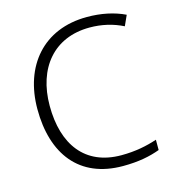

<svg xmlns="http://www.w3.org/2000/svg" viewBox="-109 -817 841 919"><g transform="rotate(-15 311.5 -357.0)"><path d="M404 -672C464 -672 519 -659 569 -634L592 -685C538 -711 474 -724 405 -724C187 -724 62 -571 62 -359C62 -136 172 10 388 10C467 10 523 -2 572 -20V-71C521 -54 464 -42 394 -42C214 -42 123 -167 123 -359C123 -546 227 -672 404 -672Z"/></g></svg>

Font: Noto Sans Malayalam Light
Style: Regular
Weight: 300
Designer: Jelle Bosma - Monotype Design Team
Foundry: Monotype Imaging Inc.
Version: Version 2.104